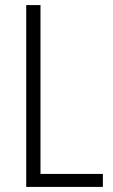

<svg xmlns="http://www.w3.org/2000/svg" viewBox="-20 -734 444 754"><path d="M83 0V-714H139V-51H384V0Z"/></svg>

Font: Noto Sans Gujarati UI Condensed Light
Style: Regular
Weight: 300
Width: 3
Designer: Jelle Bosma - Monotype Design Team, Universal Thirst
Foundry: Monotype Imaging Inc.
Version: Version 2.106; ttfautohint (v1.8.4.7-5d5b)